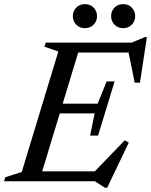

<svg xmlns="http://www.w3.org/2000/svg" viewBox="-40 -876 730 928"><path d="M467.5 31.5 418.5 0H-20.5L-14.5 -19.5L65 -44.5L242 -627L174.5 -650.5L181 -670H596.5L660.5 -697H670L636.5 -476.5H611L581.5 -622H338L263 -375H432L475.5 -482.5H514L434 -220.5H395.5L417.5 -328H249L164 -48H418.5L563 -198L582.5 -187L478 31.5ZM370.5 -740Q344.5 -740 328.2 -757Q312 -774 312 -798Q312 -822 328.2 -839Q344.5 -856 370.5 -856Q396.5 -856 412.8 -839Q429 -822 429 -798Q429 -774 412.8 -757Q396.5 -740 370.5 -740ZM555 -740Q529.5 -740 513.2 -757Q497 -774 497 -798Q497 -822 513.2 -839Q529.5 -856 555 -856Q581 -856 597.2 -839Q613.5 -822 613.5 -798Q613.5 -774 597.2 -757Q581 -740 555 -740Z"/></svg>

Font: Newsreader Text Medium
Style: Italic
Weight: 500
Italic angle: -17°
Designer: Hugues Gentile
Foundry: Production Type
Version: Version 1.001